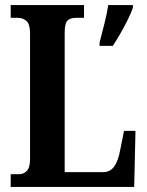

<svg xmlns="http://www.w3.org/2000/svg" viewBox="-20 -734 576 754"><path d="M371 -567Q379 -598 389.5 -639Q400 -680 405 -714H502V-704Q495 -683 481.5 -656Q468 -629 452.5 -602Q437 -575 423 -554H371ZM22 0V-50H56Q72 -50 85 -62.5Q98 -75 98 -109V-602Q98 -639 84 -651.5Q70 -664 50 -664H22V-714H310V-664H279Q254 -664 244 -652Q234 -640 234 -605V-58H385Q412 -58 428 -79.5Q444 -101 452 -145L467 -220H512L507 0Z"/></svg>

Font: Noto Serif ExtraCondensed
Style: Bold
Weight: 700
Width: 2
Designer: Monotype Design Team
Foundry: Monotype Imaging Inc.
Version: Version 2.014; ttfautohint (v1.8.4.7-5d5b)